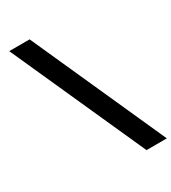

<svg xmlns="http://www.w3.org/2000/svg" viewBox="-216 -811 1008 1129"><g transform="rotate(-30 288.5 -246.0)"><path d="M438.8 207.6 30.7 -700H169.2L576.9 207.6Z"/></g></svg>

Font: Red Hat Display VF
Style: Regular
Weight: 300
Designer: Pentagram, MCKL
Foundry: Pentagram, MCKL
Version: Version 1.023